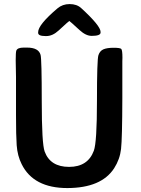

<svg xmlns="http://www.w3.org/2000/svg" viewBox="-20 -932 705 961"><path d="M483.4 -772.5V-769Q483.4 -752.4 439 -752.4Q409.7 -752.4 377.9 -781.7Q328.6 -827.1 326.9 -827.1Q325.2 -827.1 273.4 -779.3Q243.2 -751.5 211.9 -751.5H207.5Q170.9 -751.5 170.9 -767.6V-771Q170.9 -808.1 267.6 -890.1Q293 -911.6 328.6 -911.6Q364.3 -911.6 386.2 -891.6Q483.4 -802.7 483.4 -772.5ZM592.8 -642.6 592.3 -626V-440.4Q591.8 -239.3 585.9 -186.5Q580.1 -134.8 551.3 -89.8Q487.3 8.8 317.4 9.3Q147.5 9.3 88.4 -110.4Q67.4 -151.9 63.5 -205.1Q60.1 -252.9 60.1 -355.5Q60.1 -368.2 60.1 -381.8V-546.9L58.6 -629.9Q58.6 -669.4 61.5 -678.2Q66.9 -693.8 98.6 -693.8H115.2Q173.3 -693.8 183.1 -657.2Q189 -635.3 189 -424.3Q189 -213.4 203.6 -173.3Q231.9 -96.7 325.9 -96.7Q419.9 -96.7 449.7 -177.7Q465.3 -220.2 465.3 -427.2Q465.3 -634.3 472.7 -656Q480 -677.7 498 -685.3Q516.1 -692.9 548.3 -692.9Q580.6 -692.9 586.7 -687.3Q592.8 -681.6 592.8 -642.6Z"/></svg>

Font: Averia Sans Libre
Style: Bold
Weight: 700
Version: Version 1.002